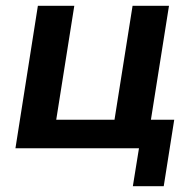

<svg xmlns="http://www.w3.org/2000/svg" viewBox="-20 -509 663 659"><path d="M436 130 457 0H33L110 -489H235L173 -98H373L435 -489H560L498 -98H578L542 130Z"/></svg>

Font: Nunito Sans 12pt
Style: Bold Italic
Weight: 700
Italic angle: -9°
Designer: Vernon Adams
Foundry: Vernon Adams
Version: Version 3.101;gftools[0.9.27]